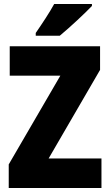

<svg xmlns="http://www.w3.org/2000/svg" viewBox="-20 -947 553 967"><path d="M443 -917V-927H253C229 -883 193 -829 160 -781V-767H281C333 -810 410 -882 443 -917ZM491 0V-149H225L484 -595V-714H29V-566H284L24 -119V0Z"/></svg>

Font: Noto Sans Thai Looped Condensed Black
Style: Regular
Weight: 900
Width: 3
Designer: Sasikarn Vongin, Ben Mitchell
Foundry: The Fontpad Ltd
Version: Version 1.001